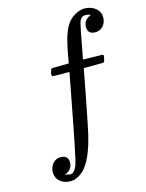

<svg xmlns="http://www.w3.org/2000/svg" viewBox="-133 -785 816 1070"><g transform="rotate(-15 275.0 -250.0)"><path d="M118 162Q145 168 147 168Q170 168 187 126Q199 93 260 -230Q288 -381 289 -382V-385H242Q195 -385 192 -387Q185 -391 190 -409Q194 -424 195 -425Q197 -430 204 -430.5Q211 -431 250 -431Q298 -431 298 -432Q298 -434 307 -482Q316 -530 319 -540Q340 -635 382 -672Q422 -705 465 -705Q501 -703 525.5 -683Q550 -663 550 -630Q550 -601 532 -581Q514 -561 487 -561Q443 -561 443 -603Q443 -640 478 -657L487 -662Q469 -668 457 -668Q428 -668 419 -630Q411 -600 393 -499L380 -433Q380 -431 435 -431Q480 -431 489 -430Q498 -429 498 -423Q498 -412 491 -391Q489 -386 481.5 -385.5Q474 -385 428 -385H372L349 -263Q312 -72 303 -32Q269 119 212 173Q175 205 139 205Q103 205 79 185Q55 165 55 132Q55 102 73 81.5Q91 61 118 61Q162 61 162 103Q162 140 127 157Z"/></g></svg>

Font: KaTeX_Math
Style: Italic
Weight: 400
Version: Version 3699957226